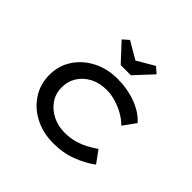

<svg xmlns="http://www.w3.org/2000/svg" viewBox="-183 -946 1150 1150"><g transform="rotate(45 391.5 -371.5)"><path d="M410 10Q324 10 254.5 -26Q185 -62 145 -124Q105 -186 105 -263Q105 -341 145 -402.5Q185 -464 254.5 -500Q324 -536 410 -536Q496 -536 569 -508.5Q642 -481 683 -433L625 -353Q601 -378 565.5 -398.5Q530 -419 490.5 -431Q451 -443 413 -443Q353 -443 307.5 -419.5Q262 -396 236 -355.5Q210 -315 210 -263Q210 -211 237.5 -170.5Q265 -130 311.5 -106.5Q358 -83 414 -83Q460 -83 498.5 -94Q537 -105 568.5 -122Q600 -139 627 -158L683 -81Q634 -44 565 -17Q496 10 410 10ZM366 -607 261 -720 299 -753 424 -680H394L519 -753L557 -720L452 -607Z"/></g></svg>

Font: Lexend Peta
Style: Regular
Weight: 400
Designer: Bonnie Shaver-Troup, Thomas Jockin
Foundry: Lexend
Version: Version 1.007